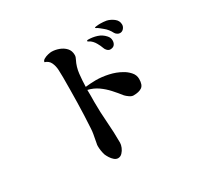

<svg xmlns="http://www.w3.org/2000/svg" viewBox="-170 -990 1339 1280"><g transform="rotate(-30 500.0 -350.5)"><path d="M780 -320Q780 -274 757.5 -258.5Q735 -243 693 -243Q679 -243 662.5 -254.5Q646 -266 637 -276Q612 -308 583.5 -339.5Q555 -371 521 -395Q487 -419 444 -429Q445 -406 444.5 -383Q444 -360 444 -337Q444 -257 450.5 -176.5Q457 -96 457 -16Q457 0 449 19.5Q441 39 427 53.5Q413 68 395 68Q380 68 366.5 56.5Q353 45 343 29Q333 13 328 1Q317 -34 317 -70Q317 -81 320 -92Q323 -103 324 -114Q328 -134 331.5 -154Q335 -174 336 -195Q342 -292 344 -389Q346 -486 346 -583Q346 -609 344.5 -640Q343 -671 331 -697Q319 -723 289 -732Q289 -744 304 -752.5Q319 -761 336.5 -765Q354 -769 363 -769Q391 -769 420 -758.5Q449 -748 468.5 -727Q488 -706 488 -673Q488 -664 485.5 -657Q483 -650 479 -642Q457 -599 451.5 -549.5Q446 -500 445 -452Q465 -454 485 -455.5Q505 -457 525 -457Q571 -457 621 -446Q671 -435 711 -412Q736 -399 758 -375Q780 -351 780 -320ZM755 -631Q755 -611 744.5 -598.5Q734 -586 712 -586Q700 -586 689.5 -596.5Q679 -607 676 -618Q672 -629 667 -640Q662 -651 656 -661Q649 -674 637.5 -686.5Q626 -699 612 -705Q610 -707 608 -707.5Q606 -708 606 -712Q606 -715 610 -716Q614 -717 615 -717Q650 -717 683 -706.5Q716 -696 739 -670Q747 -661 751 -652Q755 -643 755 -631ZM863 -691Q863 -675 851.5 -661.5Q840 -648 823 -648Q813 -648 803 -654.5Q793 -661 788 -670Q780 -686 768.5 -700.5Q757 -715 743 -726Q733 -734 721.5 -743.5Q710 -753 699 -758Q696 -760 695 -762Q696 -765 705 -766.5Q714 -768 724.5 -768.5Q735 -769 738 -769Q750 -769 762.5 -768Q775 -767 786 -765Q813 -759 838 -740Q863 -721 863 -691Z"/></g></svg>

Font: Kaisei Tokumin
Style: Bold
Weight: 700
Designer: Font-Kai, 金井和夫
Foundry: KAZUO KANAI
Version: Version 5.003